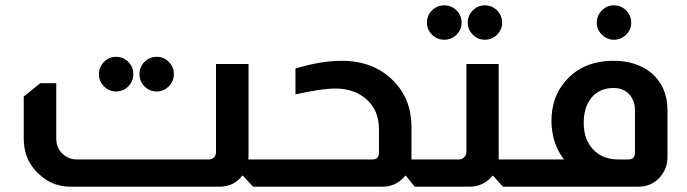

<svg xmlns="http://www.w3.org/2000/svg" viewBox="-20 -700 2578 720"><path d="M415 -487Q442 -487 461 -468Q480 -449 480 -422Q480 -395 461 -376Q442 -357 415 -357Q389 -357 370 -376Q351 -395 351 -422Q351 -449 370 -468Q389 -487 415 -487ZM568 -487Q594 -487 613 -468Q632 -449 632 -422Q632 -395 613 -376Q594 -357 568 -357Q541 -357 522 -376Q503 -395 503 -422Q503 -449 522 -468Q541 -487 568 -487ZM912 -460V-117Q912 -107 911 -102H963V0H929L891 -41H888Q857 0 804 0H244Q180 0 133 -41Q69 -94 69 -180V-338L131 -388H191V-180Q191 -145 215 -123Q238 -102 268 -102H762Q775 -102 784 -111Q790 -119 790 -130V-460Z M1088 -443Q1183 -472 1261 -472Q1382 -472 1456 -396Q1523 -328 1523 -224V-117V-102H1556V0H1535L1502 -41H1500Q1466 0 1415 0H955V-102H1376Q1401 -102 1401 -127V-217Q1401 -285 1355.5 -326.5Q1310 -368 1236 -368Q1187 -368 1088 -346Z M1646 -680Q1673 -680 1692 -661Q1711 -642 1711 -615Q1711 -589 1692 -570Q1673 -551 1646 -551Q1619 -551 1600 -570Q1581 -589 1581 -615Q1581 -642 1600 -661Q1619 -680 1646 -680ZM1798 -680Q1825 -680 1844 -661Q1863 -642 1863 -615Q1863 -589 1844 -570Q1825 -551 1798 -551Q1772 -551 1753 -570Q1734 -589 1734 -615Q1734 -642 1753 -661Q1772 -680 1798 -680ZM1850 -460V-117V-102H1901V0H1866L1829 -41H1827Q1793 0 1742 0H1549V-102H1700Q1714 -102 1720 -110Q1729 -118 1729 -130V-460Z M2282 -680Q2309 -680 2328 -661Q2347 -642 2347 -615Q2347 -589 2328 -570Q2309 -551 2282 -551Q2256 -551 2237 -570Q2218 -589 2218 -615Q2218 -642 2237 -661Q2256 -680 2282 -680ZM2095 -102Q2072 -131 2059 -171Q2048 -209 2048 -247Q2048 -335 2099 -394Q2164 -472 2282 -472Q2366 -472 2422 -427Q2483 -375 2483 -287V-110Q2483 -69 2456 -37Q2424 0 2375 0H1894V-102ZM2361 -287Q2361 -328 2333 -353Q2311 -370 2282 -370Q2217 -370 2188 -319Q2169 -287 2169 -238Q2169 -171 2211 -133Q2245 -102 2300 -102H2336Q2361 -102 2361 -127Z"/></svg>

Font: Almarai Bold
Style: Regular
Weight: 700
Designer: Boutros International 2019
Foundry: Created by Boutros International 2019
Version: Version 1.10